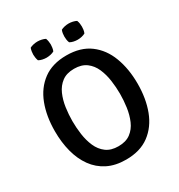

<svg xmlns="http://www.w3.org/2000/svg" viewBox="-200 -987 1058 1134"><g transform="rotate(-30 329.5 -420.0)"><path d="M167 -342Q167 -297.5 173.5 -251Q180 -204.5 197.2 -165Q214.5 -125.5 246.5 -101.5Q278.5 -77.5 329.5 -77.5Q380.5 -77.5 412.5 -101.5Q444.5 -125.5 461.5 -165Q478.5 -204.5 485 -251Q491.5 -297.5 491.5 -342Q491.5 -386.5 485 -432.8Q478.5 -479 461.5 -518.2Q444.5 -557.5 412.5 -581.5Q380.5 -605.5 329.5 -605.5Q278.5 -605.5 246.5 -581.5Q214.5 -557.5 197.2 -518.2Q180 -479 173.5 -432.8Q167 -386.5 167 -342ZM47.5 -342Q47.5 -444 78 -524Q108.5 -604 171 -650.2Q233.5 -696.5 329.5 -696.5Q426 -696.5 488.5 -650Q551 -603.5 581.2 -523.2Q611.5 -443 611.5 -342Q611.5 -240 581 -159.8Q550.5 -79.5 488 -33Q425.5 13.5 329.5 13.5Q257 13.5 204 -13.2Q151 -40 116.2 -88.2Q81.5 -136.5 64.5 -201.2Q47.5 -266 47.5 -342ZM435.5 -743Q421.5 -743 407.2 -746.2Q393 -749.5 383 -755.5Q378.5 -766 377 -777.5Q375.5 -789 375.5 -798Q375.5 -807.5 377 -818.8Q378.5 -830 383 -841Q393 -846.5 407.2 -849.8Q421.5 -853 435.5 -853Q448.5 -853 463 -849.8Q477.5 -846.5 487.5 -841Q492 -830 493.5 -818.8Q495 -807.5 495 -798Q495 -789 493.5 -777.5Q492 -766 487.5 -755.5Q477.5 -749.5 463 -746.2Q448.5 -743 435.5 -743ZM223 -743Q209.5 -743 195 -746.2Q180.5 -749.5 170.5 -755.5Q166.5 -766 164.8 -777.5Q163 -789 163 -798Q163 -807.5 164.8 -818.8Q166.5 -830 170.5 -841Q180.5 -846.5 195 -849.8Q209.5 -853 223 -853Q236 -853 250.8 -849.8Q265.5 -846.5 275.5 -841Q279.5 -830 281.2 -818.8Q283 -807.5 283 -798Q283 -789 281.2 -777.5Q279.5 -766 275.5 -755.5Q265.5 -749.5 250.8 -746.2Q236 -743 223 -743Z"/></g></svg>

Font: Signika Negative Medium
Style: Regular
Weight: 500
Designer: Anna Giedry
Foundry: Anna Giedry
Version: Version 2.001